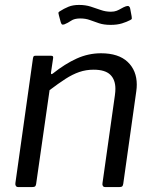

<svg xmlns="http://www.w3.org/2000/svg" viewBox="-20 -755 624 775"><path d="M53.3 0Q46.8 0 43.9 -4.7Q41.1 -9.3 42.1 -15.8L113 -519.5Q114.2 -526.2 116.2 -528.1Q118.1 -530 123.4 -530H185.7Q191 -530 193.3 -527.9Q195.5 -525.7 194.3 -519.3L185.8 -462Q184.8 -451.2 194.2 -458.9Q242.2 -497.1 289.4 -518.6Q336.7 -540 387.6 -540Q458.4 -540 495.3 -505.1Q532.1 -470.2 532.1 -413.3Q532.1 -407 531.6 -400.4Q531.1 -393.8 530.1 -386.5L477.5 -13.1Q476.2 -5.4 473.3 -2.7Q470.4 0 462.4 0H404.4Q397.9 0 395.2 -4.5Q392.4 -9 393.7 -15.8L443.8 -370.6Q444.8 -377.7 445.3 -384.3Q445.8 -390.8 445.8 -396.4Q445.8 -433.7 424.8 -453.7Q403.8 -473.7 357.9 -473.7Q327.2 -473.7 299.9 -464.3Q272.7 -454.9 244.3 -436.6Q216 -418.3 180.1 -391.1L125.8 -12.1Q124.5 -4.8 121.5 -2.4Q118.5 0 109.9 0H53.3ZM505.1 -673.7Q491.9 -666.7 472.5 -660.6Q453.2 -654.6 426.6 -654.6Q399.2 -654.6 379.8 -661.1Q360.3 -667.7 342.9 -674.1Q325.6 -680.5 303.7 -680.5Q280.4 -680.5 267.3 -671.5Q254.3 -662.5 239.4 -656.5Q232.3 -654.4 229.6 -656.9Q226.9 -659.4 224.9 -666.3L217.8 -692.8Q216.8 -697.9 215.9 -701.8Q215.1 -705.7 220.4 -708.9Q238.5 -720.5 256.4 -727.8Q274.4 -735.1 299.1 -735.1Q325.1 -735.1 346 -728.4Q366.9 -721.8 386.7 -714.7Q406.5 -707.7 427.5 -707.7Q441.2 -707.7 450.9 -711.5Q460.7 -715.4 469.7 -720.8Q478.8 -726.2 488.3 -729.6Q496.4 -732.3 500.5 -729.5Q504.6 -726.6 505.6 -719.9L511.3 -689.3Q512.3 -684.6 512.1 -680.6Q511.9 -676.5 505.1 -673.7Z"/></svg>

Font: Libre Franklin Thin
Style: Italic
Weight: 100
Italic angle: -8°
Designer: Pablo Impallari, Rodrigo Fuenzalida, Nhung Nguyen
Foundry: Impallari Type
Version: Version 3.000